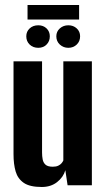

<svg xmlns="http://www.w3.org/2000/svg" viewBox="-20 -740 425 767"><path d="M147 7Q99 7 75 -9.5Q51 -26 42.5 -55Q34 -84 34 -124V-495H148V-131Q148 -116 150.5 -103Q153 -90 162 -82Q171 -74 191 -74Q204 -74 212.5 -78Q221 -82 226 -88Q231 -94 233 -99V-495H347V0H250L241 -60Q233 -32 208 -12.5Q183 7 147 7ZM133 -549Q112 -549 98.5 -562Q85 -575 85 -595Q85 -614 98.5 -626.5Q112 -639 133 -639Q153 -639 166 -626.5Q179 -614 179 -595Q179 -575 166 -562Q153 -549 133 -549ZM253 -549Q233 -549 219 -562Q205 -575 205 -595Q205 -614 219 -626.5Q233 -639 253 -639Q273 -639 286.5 -626.5Q300 -614 300 -595Q300 -575 286.5 -562Q273 -549 253 -549ZM90 -662V-720H296V-662Z"/></svg>

Font: Alumni Sans Thin
Style: Bold
Weight: 700
Version: Version 1.018